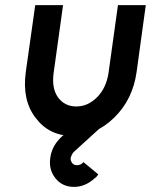

<svg xmlns="http://www.w3.org/2000/svg" viewBox="-20 -520 591 752"><path d="M365 163 307 115Q306 116 305 116.5Q304 117 303 119Q294 127 282 127Q269 127 263 119Q255 109 257 97Q259 91 261.5 86Q264 81 268 76L368 -15H269Q241 -2 224 13Q183 50 177 98Q170 144 197 178Q224 212 270 212Q314 212 351 178Q356 175 359 171Q362 167 365 163ZM118 -500 81 -238Q66 -128 119 -59Q172 12 262 12Q354 12 427 -59Q500 -130 515 -238L551 -500H442L405 -234Q396 -175 360 -139Q324 -103 279 -103Q233 -103 207 -139Q182 -174 190 -234L227 -500Z"/></svg>

Font: Unageo
Style: SemiBold-Italic
Weight: 600
Designer: Richard Sepsi
Foundry: Richard Sepsi
Version: Version 2.000